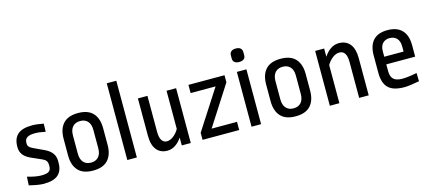

<svg xmlns="http://www.w3.org/2000/svg" viewBox="-54 -1162 3697 1651"><g transform="rotate(-15 1795.0 -336.5)"><path d="M311 -488 309 -416Q257 -428 214 -428Q124 -428 124 -370V-361Q124 -343 133.5 -332Q143 -321 168 -309L262 -265Q347 -225 347 -148V-126Q346 -57 305.5 -22.5Q265 12 178 12Q133 12 49 -9L53 -85Q128 -63 176 -63Q225 -63 244 -76.5Q263 -90 263 -121V-131Q263 -155 253.5 -169Q244 -183 222 -193L125 -236Q81 -256 60.5 -284Q40 -312 40 -349V-363Q42 -431 82.5 -465.5Q123 -500 210 -500Q252 -500 311 -488Z M794 -318V-170Q794 -83 750.5 -35.5Q707 12 618 12Q529 12 485.5 -35.5Q442 -83 442 -170V-318Q442 -405 485.5 -452.5Q529 -500 618 -500Q707 -500 750.5 -452.5Q794 -405 794 -318ZM527 -325V-163Q527 -113 551 -86Q575 -59 618 -59Q661 -59 685 -86Q709 -113 709 -163V-326Q709 -376 685 -402.5Q661 -429 618 -429Q575 -429 551 -402Q527 -375 527 -325Z M1009 -683V0H924V-683Z M1489 0H1409V-70Q1382 -30 1349 -9Q1316 12 1279 12Q1218 12 1183.5 -30.5Q1149 -73 1149 -155V-488H1234V-170Q1234 -117 1250.5 -92Q1267 -67 1296 -67Q1323 -67 1352.5 -88.5Q1382 -110 1404 -148V-488H1489Z M1920 -488V-425L1694 -73H1920V0H1594V-63L1821 -415H1599V-488Z M2115 -488V0H2030V-488ZM2128 -639V-610Q2128 -588 2113.5 -576.5Q2099 -565 2072 -565Q2046 -565 2031.5 -576.5Q2017 -588 2017 -610V-639Q2017 -661 2031.5 -673Q2046 -685 2072 -685Q2099 -685 2113.5 -673Q2128 -661 2128 -639Z M2597 -318V-170Q2597 -83 2553.5 -35.5Q2510 12 2421 12Q2332 12 2288.5 -35.5Q2245 -83 2245 -170V-318Q2245 -405 2288.5 -452.5Q2332 -500 2421 -500Q2510 -500 2553.5 -452.5Q2597 -405 2597 -318ZM2330 -325V-163Q2330 -113 2354 -86Q2378 -59 2421 -59Q2464 -59 2488 -86Q2512 -113 2512 -163V-326Q2512 -376 2488 -402.5Q2464 -429 2421 -429Q2378 -429 2354 -402Q2330 -375 2330 -325Z M3073 -333V0H2988V-321Q2988 -421 2923 -421Q2894 -421 2864 -399Q2834 -377 2812 -339V0H2727V-488H2807V-415Q2834 -456 2867.5 -478Q2901 -500 2940 -500Q3004 -500 3038.5 -456.5Q3073 -413 3073 -333Z M3545 -321V-218H3288V-159Q3288 -108 3312.5 -85.5Q3337 -63 3390 -63Q3442 -63 3520 -79L3522 -5Q3429 12 3389 12Q3290 12 3246.5 -31Q3203 -74 3203 -164V-321Q3203 -408 3245.5 -454Q3288 -500 3373 -500Q3457 -500 3501 -454Q3545 -408 3545 -321ZM3288 -334V-286H3460V-331Q3460 -379 3436.5 -404Q3413 -429 3373 -429Q3334 -429 3311 -404.5Q3288 -380 3288 -334Z"/></g></svg>

Font: Ropa Sans
Style: Regular
Weight: 400
Designer: Botio Nikoltchev
Foundry: Botio Nikoltchev
Version: Version 1.100